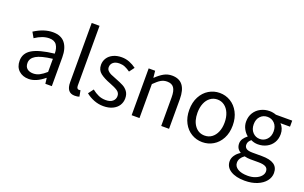

<svg xmlns="http://www.w3.org/2000/svg" viewBox="-111 -1320 3319 2093"><g transform="rotate(20 1548.5 -273.0)"><path d="M58 -141Q58 -229 137.5 -276.5Q217 -324 392 -344Q392 -405 366.5 -443Q341 -481 280 -481Q203 -481 117 -423L81 -486Q192 -557 295 -557Q391 -557 437 -498Q483 -439 483 -334V0H408L400 -65H397Q303 13 217 13Q147 13 102.5 -28Q58 -69 58 -141ZM392 -132V-284Q259 -268 203 -235Q147 -202 147 -147Q147 -103 173.5 -81.5Q200 -60 243 -60Q281 -60 315.5 -77.5Q350 -95 392 -132Z M656 -108V-796H747V-102Q747 -82 754.5 -72.5Q762 -63 773 -63Q782 -63 792 -65L805 5Q784 13 752 13Q656 13 656 -108Z M880 -62 925 -122Q964 -91 1002 -74.5Q1040 -58 1086 -58Q1138 -58 1165.5 -82Q1193 -106 1193 -143Q1193 -180 1161.5 -201.5Q1130 -223 1069 -246Q994 -274 950.5 -308Q907 -342 907 -403Q907 -446 929.5 -481Q952 -516 994.5 -536.5Q1037 -557 1094 -557Q1141 -557 1184 -540Q1227 -523 1263 -496L1219 -437Q1187 -460 1157.5 -472.5Q1128 -485 1094 -485Q1046 -485 1020.5 -463Q995 -441 995 -407Q995 -383 1011 -366.5Q1027 -350 1048.5 -340Q1070 -330 1115 -313Q1169 -292 1202 -275Q1235 -258 1258 -227Q1281 -196 1281 -148Q1281 -103 1258 -66.5Q1235 -30 1190 -8.5Q1145 13 1083 13Q1027 13 974 -7.5Q921 -28 880 -62Z M1484 -543 1492 -465H1495Q1540 -509 1583 -533Q1626 -557 1677 -557Q1843 -557 1843 -344V0H1752V-332Q1752 -408 1727.5 -442.5Q1703 -477 1649 -477Q1609 -477 1577 -458Q1545 -439 1500 -394V0H1409V-543Z M1979 -271Q1979 -358 2013.5 -423Q2048 -488 2105.5 -522.5Q2163 -557 2231 -557Q2299 -557 2356.5 -522.5Q2414 -488 2448.5 -423Q2483 -358 2483 -271Q2483 -184 2448.5 -119.5Q2414 -55 2356.5 -21Q2299 13 2231 13Q2163 13 2105.5 -21Q2048 -55 2013.5 -119.5Q1979 -184 1979 -271ZM2389 -271Q2389 -333 2369 -380.5Q2349 -428 2313 -454.5Q2277 -481 2231 -481Q2185 -481 2149 -454.5Q2113 -428 2093.5 -380.5Q2074 -333 2074 -271Q2074 -177 2117 -120Q2160 -63 2231 -63Q2278 -63 2313.5 -89Q2349 -115 2369 -162Q2389 -209 2389 -271Z M2584 104Q2584 70 2605 38Q2626 6 2665 -19V-23Q2615 -52 2615 -112Q2615 -143 2633 -169Q2651 -195 2676 -213V-217Q2646 -241 2625.5 -279.5Q2605 -318 2605 -363Q2605 -421 2632.5 -465Q2660 -509 2707 -533Q2754 -557 2809 -557Q2847 -557 2885 -543H3074V-473H2963Q2983 -454 2995 -424.5Q3007 -395 3007 -361Q3007 -304 2981 -261.5Q2955 -219 2909.5 -195.5Q2864 -172 2809 -172Q2766 -172 2728 -191Q2711 -176 2702 -161.5Q2693 -147 2693 -126Q2693 -98 2714.5 -82.5Q2736 -67 2788 -67H2894Q2989 -67 3036 -35.5Q3083 -4 3083 62Q3083 113 3049 156Q3015 199 2953 224.5Q2891 250 2809 250Q2707 250 2645.5 211.5Q2584 173 2584 104ZM2924 -363Q2924 -421 2891 -455.5Q2858 -490 2809 -490Q2759 -490 2726 -455.5Q2693 -421 2693 -363Q2693 -305 2726.5 -269.5Q2760 -234 2809 -234Q2857 -234 2890.5 -269.5Q2924 -305 2924 -363ZM2995 76Q2995 40 2967.5 24.5Q2940 9 2884 9H2790Q2756 9 2720 0Q2664 40 2664 92Q2664 136 2706 162Q2748 188 2822 188Q2872 188 2911.5 172Q2951 156 2973 130.5Q2995 105 2995 76Z"/></g></svg>

Font: Noto Sans SC
Style: Regular
Weight: 400
Designer: Ryoko NISHIZUKA ____ (kana & ideographs); Paul D. Hunt (Latin, Greek & Cyrillic); Wenlong ZHANG ___ (bopomofo); Sandoll 
Foundry: Adobe Systems Incorporated
Version: Version 1.004